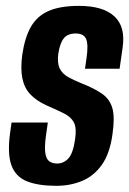

<svg xmlns="http://www.w3.org/2000/svg" viewBox="-20 -612 431 640"><path d="M167.7 7.4Q107.7 7.4 70 -7.6Q32.3 -22.6 18.2 -60.8Q4.2 -99 13.5 -168L18.5 -203.5H139.4L133 -158.5Q128.1 -121.3 131.1 -101.5Q134.1 -81.6 144.5 -74.2Q154.9 -66.9 170.5 -66.9Q192 -66.9 207.7 -83.6Q223.4 -100.3 230.3 -147.6Q235.9 -185 226.5 -203.5Q217 -222 193.9 -233.6Q170.8 -245.2 133.1 -261.6Q100.3 -277 80.6 -298.1Q60.9 -319.2 54.5 -351.1Q48.1 -383 54.1 -428.7Q62.5 -486.9 83.2 -523Q104 -559 142.5 -575.7Q181 -592.4 243.3 -592.4Q323.8 -592.4 361.3 -557.5Q398.8 -522.6 388.8 -454.1L378.7 -382.9Q349.9 -382.9 321 -382.9Q292.2 -382.9 263.3 -382.9L268.6 -419.4Q274.9 -463.5 267.1 -482Q259.3 -500.4 232.1 -500.4Q205.5 -500.4 192.5 -484.1Q179.5 -467.8 174.3 -432.4Q170.4 -401.7 178.9 -384Q187.5 -366.4 206.4 -355.6Q225.3 -344.9 252.6 -333.9Q294.9 -317.2 320.4 -299.4Q345.9 -281.6 354.6 -251.2Q363.2 -220.8 354.9 -164.3Q346.2 -100.2 319.3 -62.4Q292.3 -24.7 253.1 -8.7Q214 7.4 167.7 7.4Z"/></svg>

Font: Alumni Sans Thin
Style: Italic
Weight: 100
Italic angle: -8°
Designer: Robert E. Leuschke
Foundry: Robert E. Leuschke
Version: Version 1.016